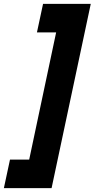

<svg xmlns="http://www.w3.org/2000/svg" viewBox="-87 -770 488 990"><path d="M179 200H-67L-35.5 53H63.5L202.5 -603H103.5L135 -750H381ZM122.5 124 293 -678H187.5H293L122.5 124H17Z"/></svg>

Font: Tourney Black
Style: Italic
Weight: 900
Italic angle: -12°
Version: Version 1.015